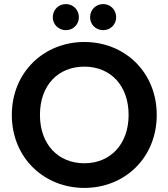

<svg xmlns="http://www.w3.org/2000/svg" viewBox="-20 -915 826 942"><path d="M394 7C592 7 749 -141 749 -351C749 -561 592 -709 394 -709C196 -709 38 -561 38 -351C38 -141 196 7 394 7ZM394 -114C265 -114 176 -207 176 -351C176 -497 265 -588 394 -588C521 -588 611 -497 611 -351C611 -207 521 -114 394 -114ZM239 -830C239 -795 267 -767 303 -767C339 -767 367 -795 367 -830C367 -867 339 -895 303 -895C267 -895 239 -867 239 -830ZM422 -830C422 -795 450 -767 486 -767C522 -767 550 -795 550 -830C550 -867 522 -895 486 -895C450 -895 422 -867 422 -830Z"/></svg>

Font: Arvore Sans SemiBold
Style: Regular
Weight: 600
Designer: Jonny Pinhorn (Latin) Dan Schunck (customization for Arvore)
Version: Version 1.000;Glyphs 3.3 (3305)